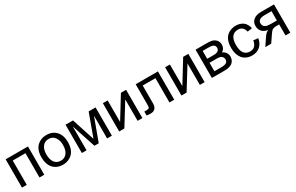

<svg xmlns="http://www.w3.org/2000/svg" viewBox="181 -1827 4815 3123"><g transform="rotate(-30 2588.0 -265.5)"><path d="M68 -531H487V0H397V-456H158V0H68Z M588 -266Q588 -414 670 -484Q738 -543 837 -543Q954 -543 1022 -466Q1086 -393 1086 -273Q1086 -87 965 -21Q906 12 837 12Q717 12 649 -68Q588 -141 588 -266ZM681 -266Q681 -178 715 -126Q755 -62 837 -62Q918 -62 959 -128Q993 -180 993 -269Q993 -351 957 -405Q917 -469 837 -469Q756 -469 715 -404Q681 -352 681 -266Z M1193 -531H1333L1472 -106L1627 -531H1757V0H1667V-428L1510 0H1429L1281 -448V0H1193Z M1894 -531H1984V-126L2233 -531H2330V0H2240V-402L1991 0H1894Z M2510 -531H2928V0H2838V-456H2599V-192Q2599 -150 2599 -127Q2599 -104 2598 -99Q2592 -44 2561 -19Q2532 4 2482 4Q2466 4 2448 2.5Q2430 1 2410 -1V-76H2450Q2498 -76 2506 -99Q2510 -110 2510 -181Z M3063 -531H3153V-126L3402 -531H3499V0H3409V-402L3160 0H3063Z M3635 -531H3843Q3875 -531 3899 -529Q3923 -527 3940 -523Q3990 -509 4020 -472Q4047 -437 4047 -390Q4047 -314 3984 -277Q4021 -264 4046 -230Q4071 -196 4071 -154V-148Q4068 -74 4017 -36Q3967 0 3875 0H3635ZM3725 -308H3821Q3844 -308 3860 -308.5Q3876 -309 3884 -310Q3918 -316 3939 -338Q3955 -354 3955 -382Q3955 -430 3911 -447Q3884 -456 3824 -456H3725ZM3725 -74H3844Q3909 -74 3933 -84Q3978 -101 3979 -153Q3979 -177 3962 -200Q3953 -211 3943 -217.5Q3933 -224 3919 -227.5Q3905 -231 3884.5 -232Q3864 -233 3834 -233H3725Z M4612 -183Q4598 -93 4540 -41Q4481 12 4392 12Q4273 12 4208 -68Q4150 -141 4150 -264Q4150 -447 4265 -511Q4324 -543 4392 -543Q4476 -543 4532 -501Q4587 -457 4604 -375L4516 -362Q4490 -469 4395 -469Q4242 -469 4242 -266Q4242 -62 4391 -62Q4504 -62 4524 -194Z M5108 -531V0H5018V-207H4966Q4910 -207 4883 -186Q4875 -179 4861 -162Q4847 -145 4828 -116L4749 0H4638L4735 -143Q4779 -209 4823 -217Q4754 -226 4714 -266Q4671 -309 4671 -376Q4671 -454 4730 -495Q4779 -531 4861 -531ZM5018 -456H4890Q4763 -456 4763 -373Q4763 -315 4815 -294Q4847 -281 4918 -281H5018Z"/></g></svg>

Font: MongolianScript
Style: Regular
Weight: 400
Designer: Bolorsoft LLC, NUM
Foundry: Bolorsoft LLC
Version: Version 3.2